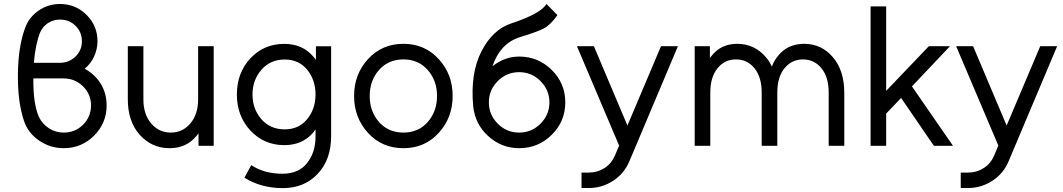

<svg xmlns="http://www.w3.org/2000/svg" viewBox="-20 -732 5339 964"><path d="M281.3 -712Q222 -712 173.8 -678.8Q124.7 -644.8 105.7 -590.7Q71.2 -497 70 -359.5Q69 -290.2 76.7 -231.5Q84.3 -172.8 100.5 -124.7Q121.5 -63.2 177.2 -25.7Q232.8 12 299.7 12Q389 12 452.2 -50.8Q515.3 -113.8 515.3 -202.3Q515.3 -264.8 484.7 -313.3Q455.3 -359.8 405.3 -386.7Q420 -399.3 431.5 -413.8Q443 -428.2 451.3 -446Q460 -464.8 464.8 -484.6Q469.5 -504.3 469.5 -525.2Q469.5 -602.7 414.5 -657.3Q359.7 -712 281.3 -712ZM281.3 -633.7Q327.8 -633.7 359.5 -602.2Q391.2 -570.7 391.2 -524.8Q391.2 -479.2 359 -448Q326.7 -416.7 280 -416.7H150Q154 -464.5 162.2 -503.6Q170.5 -542.7 181.8 -569.7Q188.2 -584.2 197.7 -595.6Q207.2 -607 220.8 -616.2Q247.5 -633.7 281.3 -633.7ZM147.5 -338.3H298.3Q356.2 -338.3 396.5 -298.8Q437 -259.3 437 -202.7Q437 -145.8 397.2 -106Q357.2 -66.3 299.7 -66.3Q258.5 -66.3 225.3 -88.3Q208.8 -99.2 196.2 -113.3Q183.5 -127.5 175.5 -144.8Q146 -210.2 147.5 -338.3Z M621.7 -500V-234Q621.7 -122.7 681 -55.8Q741 12 831.8 12Q915.5 12 965.8 -48.8Q968.2 -51.8 971.2 -55.3Q974.3 -58.8 976.7 -62.8V0H1053V-500H974.7V-232.7Q974.7 -157.7 935.2 -111.7Q896.5 -66.3 837.8 -66.3Q778.2 -66.3 739.5 -111.7Q700 -157.7 700 -232.7V-500Z M1409.3 -433.2Q1479.5 -433.2 1521.5 -383Q1564.2 -331 1564.2 -257.5Q1564.2 -184.8 1521.5 -132.8Q1479.5 -82.5 1409.3 -82.5Q1337.5 -82.5 1293 -132.8Q1247.7 -184.8 1247.7 -257.5Q1247.7 -330.2 1293 -382.2Q1338.3 -433.2 1409.3 -433.2ZM1407.5 -511.7Q1304.2 -511.7 1236.3 -438.2Q1169.3 -365.3 1169.3 -257.5Q1169.3 -150.3 1236.3 -77.7Q1305 -3.3 1407.5 -3.3Q1498.8 -3.3 1552.8 -66.8Q1555.5 -71.2 1558.5 -74.9Q1561.5 -78.7 1564.2 -82.2V-44.3Q1564.2 33 1521.2 87.5Q1479.2 140.3 1398 140.3Q1307 140.3 1241.5 97.2L1207.2 160.2Q1290.8 212.5 1399.5 212.5Q1508.2 212.5 1575.3 140.5Q1642.5 69.3 1642.5 -48.2V-499.8H1566.2V-431Q1563.3 -435.5 1560 -439.5Q1556.7 -443.5 1553.8 -447Q1499.3 -511.7 1407.5 -511.7Z M2005.7 -512Q1898.3 -512 1828.2 -435.8Q1757.8 -359.9 1757.8 -249.9Q1757.8 -141 1828.2 -64.2Q1898.3 12 2005.7 12Q2112.2 12 2182.3 -64.2Q2252.7 -141.1 2252.7 -250Q2252.7 -359.8 2182.3 -435.8Q2112.2 -512 2005.7 -512ZM2005.7 -433.7Q2080.3 -433.7 2127.3 -380.8Q2174.3 -328 2174.3 -250Q2174.3 -172.8 2127.3 -119.1Q2080.3 -66.3 2005.7 -66.3Q1930.2 -66.3 1883.2 -119.1Q1836.2 -172.8 1836.2 -250Q1836.2 -328 1883.2 -380.8Q1930.2 -433.7 2005.7 -433.7Z M2723.8 -712Q2695 -663.3 2545.5 -614Q2452.5 -582.5 2397 -473.5Q2340.8 -363.7 2355.8 -199.3Q2364.7 -109.7 2430.2 -49.7Q2497.2 12 2586.5 12Q2682.7 12 2750.8 -55.8Q2818.2 -122.8 2818.2 -218Q2818.2 -313.2 2750.8 -380.2Q2682.7 -448 2586.5 -448Q2513.8 -448 2452.5 -399Q2471 -455.3 2506.3 -493.3Q2524.7 -513.3 2547.8 -526.7Q2571 -540 2599.2 -548.3Q2681.7 -573.5 2712.5 -590.3Q2745 -608.3 2778.8 -656.2ZM2586.5 -369.7Q2649.3 -369.7 2693.8 -325Q2738.5 -280.2 2738.5 -218Q2738.5 -155.8 2693.8 -111Q2649.3 -66.3 2586.5 -66.3Q2523.7 -66.3 2479.2 -111Q2434.5 -155.8 2434.5 -218Q2434.5 -280.2 2479.2 -325Q2523.7 -369.7 2586.5 -369.7Z M2876.7 -500 3088.5 -1 3067.3 49.2Q3050.3 89.3 3015.5 111.5Q2979.8 134.5 2936.3 134.5H2899.7V212H2936.3Q3002.7 212 3058.2 175.8Q3112.8 140.7 3139.2 79.7L3383.7 -500H3298.8L3130.2 -101.8L2961.8 -500Z M4219 0V-266Q4219 -377.3 4162.3 -444.3Q4104.7 -512 4017.3 -512Q3930.8 -512 3881.3 -445.2Q3873.5 -434.7 3866.8 -422.9Q3860.2 -411.2 3855.7 -397.2Q3843.3 -424.2 3826 -444.3Q3768.3 -512 3681 -512Q3599.8 -512 3551.7 -450.3Q3550.5 -448.3 3548.4 -445.9Q3546.3 -443.5 3544.3 -441.3V-500H3468V0H3546.3V-267.3Q3546.3 -344.8 3582.5 -389.2Q3618.7 -433.7 3675 -433.7Q3732 -433.7 3768.2 -389.2Q3804.3 -344.8 3804.3 -267.3V0H3882.7V-267.3Q3882.7 -344.8 3918.8 -389.2Q3955 -433.7 4011.3 -433.7Q4068.3 -433.7 4104.5 -389.2Q4140.7 -344.8 4140.7 -267.3V0Z M4351 0H4429.3V-161.7L4504.3 -240.2L4668.8 0H4764.8L4558.7 -298.3L4749.8 -500H4643.5L4429.3 -275.7V-700H4351Z M4780.7 -500 4992.5 -1 4971.3 49.2Q4954.3 89.3 4919.5 111.5Q4883.8 134.5 4840.3 134.5H4803.7V212H4840.3Q4906.7 212 4962.2 175.8Q5016.8 140.7 5043.2 79.7L5287.7 -500H5202.8L5034.2 -101.8L4865.8 -500Z"/></svg>

Font: Unageo Variable
Style: Regular
Weight: 300
Designer: Richard Sepsi
Foundry: Richard Sepsi
Version: Version 2.200